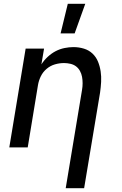

<svg xmlns="http://www.w3.org/2000/svg" viewBox="-20 -776 640 1011"><path d="M326 215 412 -303Q415 -320 415 -337.5Q415 -355 412 -371.5Q409 -388 401 -402.5Q393 -417 380.5 -426.5Q368 -436 351 -440Q334 -444 317 -444Q293 -444 269 -437Q245 -430 225.5 -413.5Q206 -397 195 -374.5Q184 -352 180 -328L126 0H29L115 -520H212L198 -437Q212 -459 231.5 -477Q251 -495 273 -506.5Q295 -518 319.5 -523Q344 -528 367 -528Q395 -528 421.5 -520Q448 -512 467 -494Q486 -476 496 -451.5Q506 -427 510 -400Q514 -373 512.5 -345Q511 -317 507 -289L423 215ZM299 -600 337 -756H429L373 -600Z"/></svg>

Font: Iosevka Custom Medium Oblique
Style: Regular
Weight: 500
Italic angle: -9°
Designer: Belleve Invis
Foundry: Belleve Invis
Version: Version 27.0.1